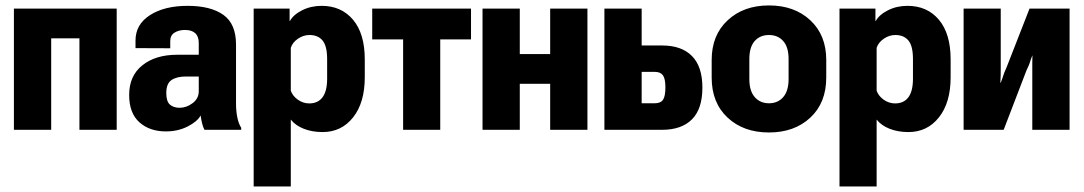

<svg xmlns="http://www.w3.org/2000/svg" viewBox="-20 -478 3990 707"><path d="M31.2 -446.3V0H168.5V-336.9H272.5V0H409.7V-446.3Z M455.6 -128.4Q455.6 -61.5 493.2 -27.8Q530.8 5.9 590.8 5.9Q635.3 5.9 670.9 -12.2Q706.5 -30.3 718.8 -52.7Q720.7 -38.6 724.1 -24.2Q727.5 -9.8 732.9 0H868.2V-7.3Q858.4 -22.9 853.8 -46.1Q849.1 -69.3 849.1 -96.7V-314Q849.1 -390.1 802.5 -423.3Q755.9 -456.5 670.9 -456.5Q585.4 -456.5 532 -422.1Q478.5 -387.7 479 -327.6V-300.8L606.9 -300.3V-326.7Q606.9 -348.1 622.8 -357.9Q638.7 -367.7 661.1 -367.7Q686 -367.7 699 -355.7Q711.9 -343.8 711.9 -319.8V-276.4H632.3Q552.7 -276.4 504.2 -237.5Q455.6 -198.7 455.6 -128.4ZM592.3 -135.7Q592.3 -170.4 611.6 -183.3Q630.9 -196.3 664.6 -196.3H711.9V-142.1Q711.9 -115.2 689.2 -98.1Q666.5 -81.1 641.6 -81.1Q619.1 -81.1 605.7 -92.8Q592.3 -104.5 592.3 -135.7Z M914.1 208.5H1050.8V-37.6Q1068.4 -15.6 1098.9 -3.7Q1129.4 8.3 1168 8.3Q1237.3 8.3 1280.3 -45.9Q1323.2 -100.1 1323.2 -193.4V-259.3Q1323.2 -354 1280 -405.3Q1236.8 -456.5 1164.6 -456.5Q1125 -456.5 1092.5 -440.2Q1060.1 -423.8 1047.4 -400.4H1046.4V-446.3H914.1ZM1050.8 -301.8Q1057.1 -321.8 1077.1 -335.4Q1097.2 -349.1 1119.6 -349.1Q1150.9 -349.1 1167.7 -328.9Q1184.6 -308.6 1184.6 -260.7V-188Q1184.6 -142.6 1167.7 -119.9Q1150.9 -97.2 1118.7 -97.2Q1096.2 -97.2 1076.9 -110.8Q1057.6 -124.5 1050.8 -144Z M1350.6 -333H1464.4V0H1601.1V-333H1714.4V-446.3H1350.6Z M1756.8 -446.3V0H1894V-169.4H2005.9V0H2143.1V-446.3H2005.9V-278.8H1894V-446.3Z M2342.8 -446.3H2205.6V0H2418Q2489.7 0 2528.1 -38.6Q2566.4 -77.1 2566.4 -155.3Q2566.4 -232.9 2528.1 -271.7Q2489.7 -310.5 2418.5 -310.5H2342.8ZM2390.6 -213.4Q2412.1 -213.4 2421.1 -200.7Q2430.2 -188 2430.2 -156.7Q2430.2 -123.5 2421.4 -110.6Q2412.6 -97.7 2390.6 -97.7H2342.8V-213.4Z M2600.6 -192.4Q2600.6 -99.6 2659.2 -44.9Q2717.8 9.8 2811.5 9.8Q2905.3 9.8 2963.9 -44.9Q3022.5 -99.6 3022.5 -192.4V-257.3Q3022.5 -348.6 2963.9 -403.3Q2905.3 -458 2811.5 -458Q2718.3 -458 2659.4 -403.3Q2600.6 -348.6 2600.6 -257.3ZM2739.3 -260.7Q2739.3 -304.7 2759 -326.9Q2778.8 -349.1 2811.5 -349.1Q2844.2 -349.1 2864 -326.9Q2883.8 -304.7 2883.8 -260.7V-186.5Q2883.8 -143.1 2864 -120.4Q2844.2 -97.7 2811.5 -97.7Q2779.3 -97.7 2759.3 -120.4Q2739.3 -143.1 2739.3 -186.5Z M3071.3 208.5H3208V-37.6Q3225.6 -15.6 3256.1 -3.7Q3286.6 8.3 3325.2 8.3Q3394.5 8.3 3437.5 -45.9Q3480.5 -100.1 3480.5 -193.4V-259.3Q3480.5 -354 3437.3 -405.3Q3394 -456.5 3321.8 -456.5Q3282.2 -456.5 3249.8 -440.2Q3217.3 -423.8 3204.6 -400.4H3203.6V-446.3H3071.3ZM3208 -301.8Q3214.4 -321.8 3234.4 -335.4Q3254.4 -349.1 3276.9 -349.1Q3308.1 -349.1 3325 -328.9Q3341.8 -308.6 3341.8 -260.7V-188Q3341.8 -142.6 3325 -119.9Q3308.1 -97.2 3275.9 -97.2Q3253.4 -97.2 3234.1 -110.8Q3214.8 -124.5 3208 -144Z M3528.3 0H3675.8L3759.8 -218.8Q3770 -239.7 3772.5 -248.8Q3774.9 -257.8 3781.2 -273.4H3781.7Q3781.2 -256.8 3781.2 -245.6Q3781.2 -234.4 3781.2 -219.7V0H3918.5V-446.3H3771L3686.5 -230Q3676.8 -208.5 3674.1 -199Q3671.4 -189.5 3665 -173.3H3663.6Q3664.6 -189.9 3664.8 -201.4Q3665 -212.9 3665 -228V-446.3H3528.3Z"/></svg>

Font: Roboto Flex Super Cond Bold
Style: Regular
Weight: 700
Width: 3
Designer: Berlow after Robertson
Foundry: Google
Version: Version 3.000